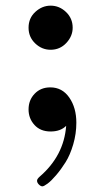

<svg xmlns="http://www.w3.org/2000/svg" viewBox="-20 -465 359 679"><path d="M81 -367Q81 -401 105 -423Q129 -445 159 -445Q190 -445 213.5 -422.5Q237 -400 237 -367Q237 -337 214.5 -313Q192 -289 159 -289Q128 -289 104.5 -311.5Q81 -334 81 -367ZM81 -78Q81 -111 102.5 -133.5Q124 -156 158 -156Q200 -156 225 -120Q250 -84 250 -31Q250 8 239 45.5Q228 83 212 108.5Q196 134 178.5 154.5Q161 175 148 184.5Q135 194 130 194Q124 194 117.5 187.5Q111 181 111 174Q111 168 120 160Q206 86 214 -20Q194 0 159 0Q123 0 102 -23Q81 -46 81 -78Z"/></svg>

Font: CMU Serif
Style: Bold
Weight: 700
Version: Version 0.7.0